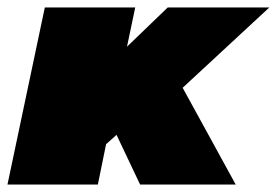

<svg xmlns="http://www.w3.org/2000/svg" viewBox="-41 -494 741 514"><path d="M-21 0 79 -474H321L299 -369L408 -474H680L448 -259L590 0H334L271 -133L243 -108L221 0Z"/></svg>

Font: Kanit Black
Style: Italic
Weight: 900
Italic angle: -12°
Designer: Katatrad Team
Foundry: CadsonDemak
Version: Version 2.000; ttfautohint (v1.8.3)